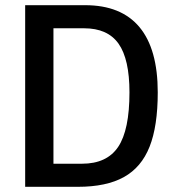

<svg xmlns="http://www.w3.org/2000/svg" viewBox="-20 -720 669 740"><path d="M77 -700H308Q447 -700 517.5 -615.5Q588 -531 588 -364Q588 -234 556.5 -154.5Q525 -75 457.5 -37.5Q390 0 280 0H77ZM296 -89Q392 -89 435.5 -154Q479 -219 479 -364Q479 -492 437 -551.5Q395 -611 304 -611H186V-89Z"/></svg>

Font: Sarabun Medium
Style: Regular
Weight: 500
Designer: Suppakit Chalermlarp | Katatrad Co.,Ltd.
Foundry: Cadson Demak Co.,Ltd.
Version: Version 1.000; ttfautohint (v1.6)